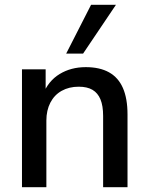

<svg xmlns="http://www.w3.org/2000/svg" viewBox="-20 -775 616 795"><path d="M71 0V-488H169V-384H158Q180 -440 227 -468.5Q274 -497 335 -497Q393 -497 431.5 -475.5Q470 -454 489 -410.5Q508 -367 508 -301V0H407V-295Q407 -337 396 -363.5Q385 -390 363 -403Q341 -416 306 -416Q266 -416 235.5 -399Q205 -382 188.5 -350Q172 -318 172 -276V0ZM254 -553 357 -755H460L324 -553Z"/></svg>

Font: Nunito Sans 12pt ExtraLight 12pt SemiBold
Style: Regular
Weight: 600
Version: Version 3.101;gftools[0.9.27]